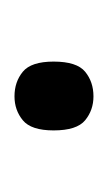

<svg xmlns="http://www.w3.org/2000/svg" viewBox="38 -489 149 265"><g transform="rotate(-90 112.5 -356.5)"><path d="M112 -302Q93 -302 79 -313.5Q65 -325 65 -357Q65 -388 79 -399.5Q93 -411 112 -411Q132 -411 146 -399.5Q160 -388 160 -357Q160 -325 146 -313.5Q132 -302 112 -302Z"/></g></svg>

Font: Noto Serif Gurmukhi Light
Style: Regular
Weight: 300
Designer: Vaibhav Singh and the Monotype Design Team
Foundry: Monotype Imaging Inc.
Version: Version 2.004; ttfautohint (v1.8.4.7-5d5b)